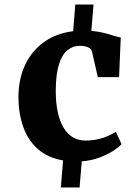

<svg xmlns="http://www.w3.org/2000/svg" viewBox="-20 -703 609 849"><path d="M61.5 -272Q61.5 -353 91 -415.8Q120.5 -478.5 174.8 -517.2Q229 -556 303.5 -565L313 -683H393.5L384 -566.5Q417 -563.5 441 -557.2Q465 -551 482.5 -545.2Q500 -539.5 514 -537.5L506.5 -362H412.5L387 -474Q385 -484 376.8 -489.8Q368.5 -495.5 357.2 -498Q346 -500.5 333 -500.5Q302.5 -500.5 278.5 -481.2Q254.5 -462 240.8 -418.8Q227 -375.5 226.5 -302Q226.5 -247 235.8 -205.5Q245 -164 262.2 -136.5Q279.5 -109 303.5 -95.2Q327.5 -81.5 356.5 -81.5Q386.5 -81.5 411.8 -87Q437 -92.5 457.2 -101.5Q477.5 -110.5 492.5 -120L517.5 -65.5Q506 -52.5 480.5 -36Q455 -19.5 419.5 -6.2Q384 7 341.5 10.5L332 126H249L259 6.5Q190.5 -5.5 147 -44.2Q103.5 -83 82.8 -141.8Q62 -200.5 61.5 -272Z"/></svg>

Font: Merriweather 24pt ExtraBold
Style: Regular
Weight: 800
Version: Version 2.100